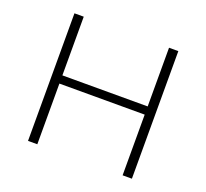

<svg xmlns="http://www.w3.org/2000/svg" viewBox="-121 -845 1063 990"><g transform="rotate(20 411.0 -350.0)"><path d="M696 -700V0H645V-333H177V0H126V-700H177V-378H645V-700Z"/></g></svg>

Font: Goldbeck Next Light
Style: Regular
Weight: 300
Designer: Julieta Ulanovsky
Foundry: Julieta Ulanovsky
Version: Version 7.200